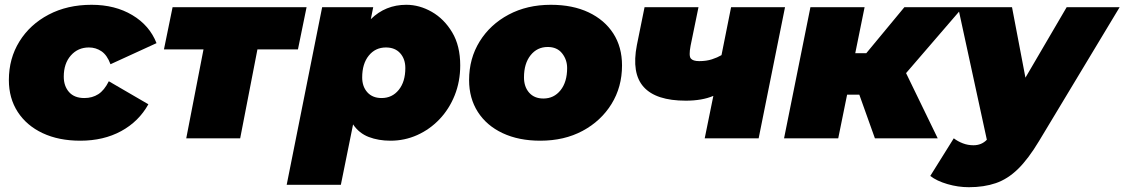

<svg xmlns="http://www.w3.org/2000/svg" viewBox="-20 -577 4691 801"><path d="M315 10Q225 10 158 -21.5Q91 -53 54 -110Q17 -167 17 -243Q17 -333 61 -404Q105 -475 183 -516Q261 -557 362 -557Q460 -557 532 -514Q604 -471 633 -397L441 -309Q427 -347 403.5 -363Q380 -379 351 -379Q305 -379 275.5 -345.5Q246 -312 246 -257Q246 -218 268 -193Q290 -168 332 -168Q365 -168 390 -184Q415 -200 434 -238L599 -142Q559 -70 485.5 -30Q412 10 315 10Z M757 0 829 -371H664L700 -547H1259L1223 -371H1054L982 0Z M1609 10Q1559 10 1518.5 -5.5Q1478 -21 1453 -58L1402 194H1176L1324 -547H1537L1527 -497Q1588 -557 1675 -557Q1730 -557 1781.5 -527.5Q1833 -498 1866.5 -442Q1900 -386 1900 -304Q1900 -237 1877 -179.5Q1854 -122 1813.5 -79.5Q1773 -37 1720.5 -13.5Q1668 10 1609 10ZM1572 -168Q1616 -168 1643.5 -202Q1671 -236 1671 -293Q1671 -331 1649.5 -355Q1628 -379 1590 -379Q1546 -379 1518.5 -345Q1491 -311 1491 -254Q1491 -216 1512.5 -192Q1534 -168 1572 -168Z M2234 10Q2144 10 2077 -21.5Q2010 -53 1973.5 -110Q1937 -167 1937 -243Q1937 -333 1981 -404Q2025 -475 2102 -516Q2179 -557 2278 -557Q2369 -557 2435.5 -525.5Q2502 -494 2538.5 -437.5Q2575 -381 2575 -304Q2575 -214 2531 -143Q2487 -72 2410.5 -31Q2334 10 2234 10ZM2247 -166Q2291 -166 2318.5 -200.5Q2346 -235 2346 -293Q2346 -328 2325 -354.5Q2304 -381 2265 -381Q2221 -381 2193.5 -346.5Q2166 -312 2166 -254Q2166 -215 2187.5 -190.5Q2209 -166 2247 -166Z M2920 0 2956 -177Q2909 -157 2841 -157Q2717 -157 2665.5 -214Q2614 -271 2637 -389L2669 -547H2894L2861 -386Q2853 -344 2862 -333Q2871 -322 2897 -322Q2927 -322 2950 -329.5Q2973 -337 2990 -347L3030 -547H3255L3145 0Z M3630 0 3565 -182H3514L3477 0H3251L3361 -547H3587L3548 -355H3594L3753 -547H3997L3760 -272L3892 0Z M4022 204Q3977 204 3932.5 191Q3888 178 3861 157L3959 0Q3976 13 3997 21Q4018 29 4041 29Q4075 29 4097 6L3977 -547H4202L4258 -253L4430 -547H4651L4315 11Q4270 86 4227 128Q4184 170 4134.5 187Q4085 204 4022 204Z"/></svg>

Font: Montserrat Black
Style: Italic
Weight: 900
Italic angle: -11.3°
Designer: Julieta Ulanovsky
Foundry: Julieta Ulanovsky
Version: Version 9.000; ttfautohint (v1.8.4.7-5d5b)